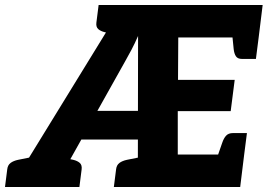

<svg xmlns="http://www.w3.org/2000/svg" viewBox="-63 -749 1072 769"><path d="M-19 0 429 -729H989L973 -599H651L650 -429H877L861 -304H649V-130H915L899 0H489L490 -605Q477 -575 463.5 -549.5Q450 -524 438 -503L177 -37Q167 -21 165.5 -10.5Q164 0 161 0ZM198 -190 223 -305H549L544 -190ZM803 -108 827 -177Q833 -195 842.5 -205.5Q852 -216 870 -216H926L915 -130ZM866 -621 973 -599 962 -513H906Q889 -513 882 -523.5Q875 -534 873 -552ZM429 -729 400 -611 357 -620Q340 -624 330.5 -632.5Q321 -641 323 -658L332 -729ZM393 0 402 -71Q404 -88 415.5 -96.5Q427 -105 446 -109L491 -118L490 0ZM158 0 187 -118 230 -109Q247 -105 256.5 -96.5Q266 -88 264 -71L255 0ZM-43 0 -34 -71Q-32 -88 -20.5 -96.5Q-9 -105 10 -109L55 -118L54 0Z"/></svg>

Font: Aleo Black
Style: Italic
Weight: 900
Italic angle: -7°
Designer: Alessio Laiso
Foundry: Alessio Laiso
Version: Version 2.001;gftools[0.9.29]